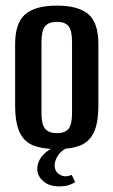

<svg xmlns="http://www.w3.org/2000/svg" viewBox="-20 -524 404 685"><path d="M183 8Q134 8 100.5 -4.5Q67 -17 50.5 -51Q34 -85 34 -149V-367Q34 -442 70 -473Q106 -504 183 -504Q259 -504 295 -473.5Q331 -443 331 -367V-149Q331 -85 314.5 -51Q298 -17 265 -4.5Q232 8 183 8ZM183 -49Q212 -49 224.5 -64.5Q237 -80 237 -120V-375Q237 -414 225 -430Q213 -446 183 -446Q154 -446 141 -430.5Q128 -415 128 -375V-120Q128 -80 141 -64.5Q154 -49 183 -49ZM190 141Q156 141 134.5 122.5Q113 104 113 79Q113 51 134.5 28Q156 5 187 -1L228 0Q201 10 188 29Q175 48 175 66Q175 85 187.5 95Q200 105 213 105Q221 105 227 103Q233 101 236 100L248 126Q242 130 228.5 135.5Q215 141 190 141Z"/></svg>

Font: Alumni Sans Thin SemiBold
Style: Regular
Weight: 600
Version: Version 1.018